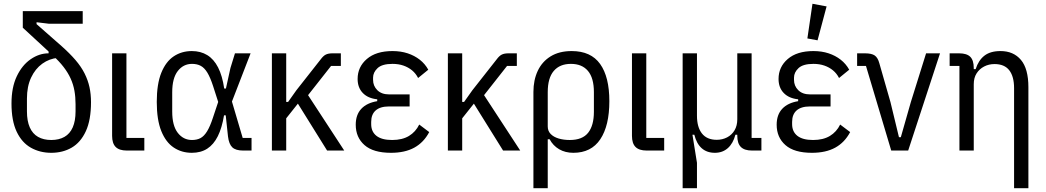

<svg xmlns="http://www.w3.org/2000/svg" viewBox="-20 -799 5549 1019"><path d="M288 -492Q242 -488 204.5 -461Q167 -434 145 -387Q123 -340 123 -276V-208Q123 -157 138 -123Q153 -89 182 -72.5Q211 -56 252 -56Q293 -56 322 -72.5Q351 -89 366 -123Q381 -157 381 -208V-246Q381 -284 375 -317.5Q369 -351 355 -382Q341 -413 317.5 -443.5Q294 -474 258 -507L101 -652V-740H419V-673H240L174 -681V-671L306 -555Q350 -516 380.5 -480.5Q411 -445 429 -409Q447 -373 455 -336Q463 -299 463 -257Q463 -162 435.5 -102.5Q408 -43 360.5 -15.5Q313 12 252 12Q192 12 144 -15Q96 -42 68.5 -100Q41 -158 41 -250Q41 -335 69 -394Q97 -453 142.5 -484.5Q188 -516 238 -516V-537Z M746 -67V0H653Q613 0 594 -19Q575 -38 575 -78V-516H651V-67Z M1315 -67V0H1270Q1231 0 1213 -17Q1195 -34 1190 -75L1178 -187H1169Q1158 -120 1136 -76Q1114 -32 1080 -10Q1046 12 998 12Q944 12 902 -16Q860 -44 836 -103.5Q812 -163 812 -258Q812 -353 836 -412.5Q860 -472 902 -500Q944 -528 998 -528Q1045 -528 1080 -506.5Q1115 -485 1137.5 -441Q1160 -397 1170 -329H1179L1203 -438L1227 -516H1310L1211 -260L1268 -67ZM999 -56Q1025 -56 1044 -66Q1063 -76 1079 -102Q1095 -128 1110 -174L1138 -258L1111 -342Q1096 -388 1080.5 -413.5Q1065 -439 1045.5 -449.5Q1026 -460 999 -460Q953 -460 923.5 -422Q894 -384 894 -309V-207Q894 -132 923.5 -94Q953 -56 999 -56Z M1716 0 1561 -249 1499 -171V0H1423V-516H1499V-258H1509L1553 -320L1682 -484Q1696 -503 1709.5 -509.5Q1723 -516 1745 -516H1789V-449H1737L1615 -294L1807 0Z M2205 -138 2258 -98Q2229 -43 2179 -15.5Q2129 12 2055 12Q1961 12 1914.5 -29Q1868 -70 1868 -137Q1868 -190 1897.5 -221.5Q1927 -253 1982 -262V-272Q1933 -277 1905.5 -305.5Q1878 -334 1878 -380Q1878 -444 1927 -486Q1976 -528 2063 -528Q2107 -528 2143.5 -516Q2180 -504 2208 -482Q2236 -460 2253 -429L2199 -385Q2187 -409 2167 -425.5Q2147 -442 2121 -451Q2095 -460 2063 -460Q2008 -460 1984 -437.5Q1960 -415 1960 -387V-375Q1960 -343 1982.5 -320.5Q2005 -298 2045 -298H2154V-234H2044Q1998 -234 1974 -213Q1950 -192 1950 -152V-140Q1950 -100 1978 -78Q2006 -56 2061 -56Q2115 -56 2150.5 -77.5Q2186 -99 2205 -138Z M2650 0 2495 -249 2433 -171V0H2357V-516H2433V-258H2443L2487 -320L2616 -484Q2630 -503 2643.5 -509.5Q2657 -516 2679 -516H2723V-449H2671L2549 -294L2741 0Z M2811 200V-311Q2811 -374 2834 -423Q2857 -472 2902.5 -500Q2948 -528 3014 -528Q3116 -528 3165 -459.5Q3214 -391 3214 -262Q3214 -132 3166 -60Q3118 12 3023 12Q2980 12 2947.5 -7Q2915 -26 2897 -60H2887V200ZM3004 -56Q3071 -56 3101.5 -94.5Q3132 -133 3132 -206V-310Q3132 -385 3100.5 -422.5Q3069 -460 3010 -460Q2951 -460 2919 -422.5Q2887 -385 2887 -310V-128Q2887 -104 2902.5 -88Q2918 -72 2944.5 -64Q2971 -56 3004 -56Z M3505 -67V0H3412Q3372 0 3353 -19Q3334 -38 3334 -78V-516H3410V-67Z M3679 200H3603V-516H3679V-185Q3679 -124 3705.5 -90.5Q3732 -57 3784 -57Q3814 -57 3839 -70Q3864 -83 3878.5 -107.5Q3893 -132 3893 -166V-516H3969V-67H4021V0H3971Q3931 0 3912 -19Q3893 -38 3893 -78V-90L3903 -84H3883Q3871 -38 3843 -13Q3815 12 3774 12Q3732 12 3704.5 -12Q3677 -36 3665 -84H3655L3679 65Z M4439 -138 4492 -98Q4463 -43 4413 -15.5Q4363 12 4289 12Q4195 12 4148.5 -29Q4102 -70 4102 -137Q4102 -190 4131.5 -221.5Q4161 -253 4216 -262V-272Q4167 -277 4139.5 -305.5Q4112 -334 4112 -380Q4112 -444 4161 -486Q4210 -528 4297 -528Q4341 -528 4377.5 -516Q4414 -504 4442 -482Q4470 -460 4487 -429L4433 -385Q4421 -409 4401 -425.5Q4381 -442 4355 -451Q4329 -460 4297 -460Q4242 -460 4218 -437.5Q4194 -415 4194 -387V-375Q4194 -343 4216.5 -320.5Q4239 -298 4279 -298H4388V-234H4278Q4232 -234 4208 -213Q4184 -192 4184 -152V-140Q4184 -100 4212 -78Q4240 -56 4295 -56Q4349 -56 4384.5 -77.5Q4420 -99 4439 -138ZM4367 -765 4319 -585 4265 -595 4292 -779Z M4800 0H4710L4576 -449H4529V-516H4570Q4606 -516 4622.5 -504.5Q4639 -493 4647 -463L4706 -257L4751 -71H4761L4814 -257L4895 -516H4969Z M5148 0H5072V-449H5020V-516H5070Q5111 -516 5129.5 -497.5Q5148 -479 5148 -438V-426L5138 -432H5158Q5173 -479 5204.5 -503.5Q5236 -528 5290 -528Q5359 -528 5398.5 -481Q5438 -434 5438 -336V200H5362V-331Q5362 -393 5336.5 -426Q5311 -459 5258 -459Q5228 -459 5203 -446Q5178 -433 5163 -409.5Q5148 -386 5148 -352Z"/></svg>

Font: IBM Plex Sans Condensed
Style: Regular
Weight: 400
Width: 3
Designer: Mike Abbink, Paul van der Laan, Pieter van Rosmalen
Foundry: Bold Monday
Version: Version 3.201